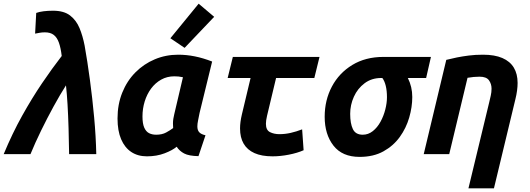

<svg xmlns="http://www.w3.org/2000/svg" viewBox="-46 -834 2866 1039"><path d="M-26 0Q21 -113 74 -208Q127 -303 181.5 -383.5Q236 -464 288 -531Q283 -574 273 -602.5Q263 -631 245 -645Q227 -659 197 -659Q181 -659 168 -656.5Q155 -654 144 -652L150 -764Q166 -770 189.5 -773Q213 -776 241 -776Q300 -776 333.5 -750Q367 -724 384.5 -681.5Q402 -639 412 -587Q427 -503 440.5 -402.5Q454 -302 463.5 -198.5Q473 -95 475 0H328Q327 -72 325 -140.5Q323 -209 319.5 -268.5Q316 -328 311 -372Q279 -322 244 -258Q209 -194 176.5 -127.5Q144 -61 119 0Z M749 12Q700 12 664.5 -11.5Q629 -35 609.5 -80.5Q590 -126 590 -193Q590 -269 615.5 -332.5Q641 -396 686.5 -442Q732 -488 791.5 -513Q851 -538 918 -538Q963 -538 1008 -529Q1053 -520 1102 -501L1034 -223Q1030 -202 1026 -183Q1022 -164 1022 -150Q1022 -129 1032.5 -118Q1043 -107 1066 -102L1028 11Q976 10 950.5 -3.5Q925 -17 910 -40Q888 -21 845 -4.5Q802 12 749 12ZM799 -105Q831 -105 853 -117Q875 -129 891 -141Q890 -153 890 -166Q890 -179 892 -191.5Q894 -204 897 -216L944 -416Q931 -419 920 -420Q909 -421 897 -421Q858 -421 826 -403Q794 -385 771.5 -354.5Q749 -324 737 -285Q725 -246 725 -204Q725 -165 734.5 -143.5Q744 -122 760.5 -113.5Q777 -105 799 -105ZM953 -575 876 -627 1029 -814 1113 -743Z M1429 12Q1370 12 1331 -5.5Q1292 -23 1272.5 -56.5Q1253 -90 1253 -139Q1253 -156 1255.5 -175Q1258 -194 1263 -215L1310 -412H1186L1214 -526H1683L1655 -412H1448L1399 -207Q1396 -194 1394.5 -183.5Q1393 -173 1393 -164Q1393 -130 1415 -119Q1437 -108 1466 -108Q1497 -108 1527.5 -115Q1558 -122 1589 -134L1597 -21Q1563 -6 1517 3Q1471 12 1429 12Z M1900 15Q1806 15 1758.5 -46Q1711 -107 1711 -202Q1711 -292 1750 -365.5Q1789 -439 1860.5 -482.5Q1932 -526 2029 -526H2286L2260 -412H2161Q2173 -388 2179 -362.5Q2185 -337 2185 -309Q2185 -255 2168.5 -198Q2152 -141 2117.5 -93Q2083 -45 2029 -15Q1975 15 1900 15ZM1917 -105Q1947 -105 1971.5 -124.5Q1996 -144 2013 -175Q2030 -206 2039 -241.5Q2048 -277 2048 -308Q2048 -343 2041.5 -369.5Q2035 -396 2023 -412H2017Q1965 -412 1927 -383.5Q1889 -355 1869 -310.5Q1849 -266 1849 -218Q1849 -166 1863.5 -135.5Q1878 -105 1917 -105Z M2489 185 2601 -279Q2605 -296 2609.5 -315.5Q2614 -335 2614 -354Q2614 -380 2600 -399.5Q2586 -419 2549 -419Q2533 -419 2517 -417.5Q2501 -416 2484 -413L2385 0H2247L2369 -510Q2396 -517 2426 -523Q2456 -529 2491 -533.5Q2526 -538 2568 -538Q2631 -538 2672.5 -520Q2714 -502 2734.5 -468Q2755 -434 2755 -385Q2755 -366 2752 -343.5Q2749 -321 2743 -297L2627 185Z"/></svg>

Font: Ubuntu Sans Mono
Style: Bold Italic
Weight: 700
Italic angle: -13.5°
Monospace: yes
Designer: Dalton Maag Ltd
Foundry: Dalton Maag Ltd
Version: Version 1.006